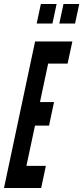

<svg xmlns="http://www.w3.org/2000/svg" viewBox="-27 -943 418 963"><path d="M-7 0H179.5L203 -111H105.5L148.5 -313H219L244 -431H173.5L214.5 -624H312L336 -735H149ZM270.5 -825H349.5L370.5 -923H291.5ZM157 -825H236L257 -923H178Z"/></svg>

Font: League Gothic SemiCondensed Italic
Style: Regular
Weight: 400
Width: 4
Designer: The League of Moveable Type
Version: Version 1.600; ttfautohint (v1.8.3)